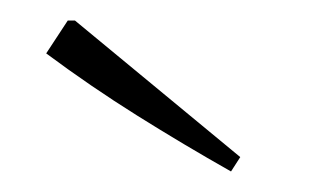

<svg xmlns="http://www.w3.org/2000/svg" viewBox="-20 -730 309 187"><path d="M205 -563Q159 -589 113.5 -617.5Q68 -646 25 -678L46 -710H53L214 -577Z"/></svg>

Font: Piazzolla ExtraLight
Style: Regular
Weight: 200
Designer: Juan Pablo del Peral
Foundry: Huerta Tipografica
Version: Version 1.330